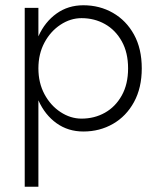

<svg xmlns="http://www.w3.org/2000/svg" viewBox="-20 -490 610 730"><path d="M126 220V-460H74V220ZM519 -230Q519 -305 489.5 -358.5Q460 -412 409.5 -441Q359 -470 297 -470Q239 -470 195 -438.5Q151 -407 126.5 -353Q102 -299 102 -230Q102 -162 126.5 -107.5Q151 -53 195 -21.5Q239 10 297 10Q359 10 409.5 -19Q460 -48 489.5 -102Q519 -156 519 -230ZM467 -230Q467 -170 443 -127Q419 -84 379 -61.5Q339 -39 290 -39Q248 -39 210 -64Q172 -89 149 -132Q126 -175 126 -230Q126 -285 149 -328Q172 -371 210 -396Q248 -421 290 -421Q339 -421 379 -398.5Q419 -376 443 -333Q467 -290 467 -230Z"/></svg>

Font: Jost Light
Style: Regular
Weight: 300
Version: Version 3.710